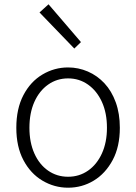

<svg xmlns="http://www.w3.org/2000/svg" viewBox="-20 -861 634 894"><path d="M297 13Q233 13 177.5 -20Q122 -53 89 -115.5Q56 -178 56 -266Q56 -355 89 -418Q122 -481 177.5 -514Q233 -547 297 -547Q345 -547 389 -528Q433 -509 466.5 -473Q500 -437 519 -384.5Q538 -332 538 -266Q538 -178 504.5 -115.5Q471 -53 416.5 -20Q362 13 297 13ZM297 -38Q349 -38 390 -66.5Q431 -95 454.5 -146.5Q478 -198 478 -266Q478 -335 454.5 -386.5Q431 -438 390 -467Q349 -496 297 -496Q245 -496 204 -467Q163 -438 140 -386.5Q117 -335 117 -266Q117 -198 140 -146.5Q163 -95 204 -66.5Q245 -38 297 -38ZM326 -635 164 -803 206 -841 357 -665Z"/></svg>

Font: Noto Sans TC Thin Light
Style: Regular
Weight: 300
Version: Version 2.004-H2;hotconv 1.0.118;makeotfexe 2.5.65603